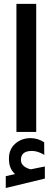

<svg xmlns="http://www.w3.org/2000/svg" viewBox="-20 -671 264 976"><path d="M63.5 -651.4V-0.5H164.1V-651.4ZM204.6 52.2C183.6 38.6 160.6 31.2 135.7 31.2C104 31.2 77.6 41 56.6 60.1C35.6 79.1 25.4 104 25.4 135.3C25.4 170.4 34.7 193.8 56.6 213.9C41 217.3 25.4 221.2 9.3 224.6V284.7L208 236.8V175.3C202.6 176.3 191.9 178.2 176.3 181.6C160.6 185.1 148.4 187.5 140.1 189C139.2 189.5 138.2 189.5 136.7 189.5C133.3 189.5 131.8 188.5 127.9 187.5C98.1 177.2 86.4 161.1 86.4 141.6C86.4 111.3 105 96.2 142.6 96.2C162.1 96.2 183.1 103 205.1 116.2Z"/></svg>

Font: Shabnam Medium
Style: Regular
Weight: 500
Foundry: DejaVu fonts team - Redesigned by Saber Rastikerdar - Based on Vazir font
Version: Version 5.0.1